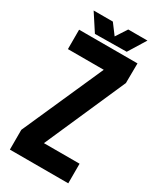

<svg xmlns="http://www.w3.org/2000/svg" viewBox="-194 -833 754 900"><g transform="rotate(30 183.0 -382.5)"><path d="M96 -669 36 -761H140L182 -705L221 -765H325L267 -671ZM22 0V-107L216 -544H22V-649H338L337 -542L145 -106H338V0Z"/></g></svg>

Font: New Amsterdam
Style: Regular
Weight: 400
Designer: Vladimir Nikolic
Foundry: Vladimir Nikolic
Version: Version 1.000; ttfautohint (v1.8.4.7-5d5b)